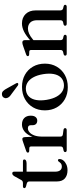

<svg xmlns="http://www.w3.org/2000/svg" viewBox="636 -1372 746 2059"><g transform="rotate(-90 1009.5 -342.0)"><path d="M71 -428.5 44 -435.5Q31.5 -439 26.8 -443.5Q22 -448 22 -454Q22 -461.5 27.5 -465.5Q33 -469.5 42.5 -469.5H74.5Q87.5 -469.5 95.8 -473.8Q104 -478 110 -489.5L150.5 -562.5Q158 -574 165.2 -579Q172.5 -584 180.5 -584Q189 -584 193.8 -578.8Q198.5 -573.5 198.5 -564V-123.5Q198.5 -89 212.8 -70.8Q227 -52.5 252.5 -52.5Q270.5 -52.5 280.8 -58.8Q291 -65 297 -73Q303 -81 308 -87.5Q313 -94 321 -94Q327 -94 330.5 -90Q334 -86 334 -77Q334 -55.5 318.5 -36Q303 -16.5 275.8 -4Q248.5 8.5 213.5 8.5Q158.5 8.5 126 -20Q93.5 -48.5 93.5 -106.5V-400Q93.5 -412 88.5 -418.2Q83.5 -424.5 71 -428.5ZM151.5 -430.5V-469.5H309Q319 -469.5 324.2 -465.8Q329.5 -462 329.5 -454.5Q329.5 -444 319 -437.2Q308.5 -430.5 286 -430.5Z M557 -260.5Q557 -331.5 578 -380.5Q599 -429.5 632.5 -454.8Q666 -480 704 -480Q749 -480 774 -455Q799 -430 799 -386Q799 -351.5 784.2 -333.8Q769.5 -316 746.5 -316Q723 -316 710 -329.2Q697 -342.5 697 -366V-383Q697 -400 689 -408.2Q681 -416.5 663 -416.5Q641.5 -416.5 621 -399.2Q600.5 -382 587.5 -347.8Q574.5 -313.5 574.5 -261ZM569 -450 574.5 -332.5V-69Q574.5 -56.5 580.2 -49.8Q586 -43 600 -41L645 -35Q655 -33.5 660.2 -29Q665.5 -24.5 665.5 -16.5Q665.5 -9 659.5 -4.5Q653.5 0 642.5 0H430.5Q419 0 413.8 -4.5Q408.5 -9 408.5 -16.5Q408.5 -22.5 412.5 -26.8Q416.5 -31 425.5 -34L449 -39Q459 -41.5 464 -48.2Q469 -55 469 -68.5V-378.5Q469 -390 465.2 -395Q461.5 -400 453 -401L419 -402.5Q410.5 -403.5 406.8 -407.2Q403 -411 403 -416.5Q403 -423 407.2 -427.2Q411.5 -431.5 422.5 -435.5L504.5 -464Q524 -471.5 533.5 -473.8Q543 -476 549 -476Q558 -476 562.8 -470Q567.5 -464 569 -450Z M1108 -479.5Q1181.5 -479.5 1237.5 -448.2Q1293.5 -417 1325.2 -361.5Q1357 -306 1357 -233.5Q1357 -163 1324.8 -107.5Q1292.5 -52 1236 -20.2Q1179.5 11.5 1104.5 11.5Q1031.5 11.5 975.5 -20Q919.5 -51.5 887.8 -107Q856 -162.5 856 -234.5Q856 -306 888 -361Q920 -416 976.8 -447.8Q1033.5 -479.5 1108 -479.5ZM1143 -31Q1185 -37 1211 -65.2Q1237 -93.5 1245.8 -141.2Q1254.5 -189 1244 -253.5Q1233 -319 1208.2 -362Q1183.5 -405 1148 -424Q1112.5 -443 1069.5 -437Q1028 -431 1001.8 -402.8Q975.5 -374.5 967 -326.8Q958.5 -279 969 -214.5Q980 -149.5 1004.8 -106.2Q1029.5 -63 1065 -44Q1100.5 -25 1143 -31ZM1092.5 -639 1145.5 -543.5Q1149 -538 1150 -532.5Q1151 -527 1146.5 -523Q1142.5 -519 1136.2 -519.2Q1130 -519.5 1124.5 -522.5L1035.5 -589Q1014.5 -602.5 1001.8 -616.2Q989 -630 987 -648Q984.5 -664 994.8 -678.2Q1005 -692.5 1025 -694.5Q1047.5 -697.5 1063 -682Q1078.5 -666.5 1092.5 -639Z M1609 -450V-68.5Q1609 -55 1614 -48.5Q1619 -42 1628.5 -39L1651 -34Q1666.5 -28.5 1666.5 -17Q1666.5 0 1643.5 0H1465Q1453.5 0 1448.2 -4.5Q1443 -9 1443 -16.5Q1443 -22.5 1447 -26.8Q1451 -31 1459.5 -33.5L1483.5 -39Q1493.5 -42 1498.5 -48.5Q1503.5 -55 1503.5 -68.5V-379.5Q1503.5 -390.5 1499.8 -395.5Q1496 -400.5 1487.5 -401.5L1453.5 -403Q1445 -404.5 1441.2 -408Q1437.5 -411.5 1437.5 -417Q1437.5 -423.5 1441.8 -427.8Q1446 -432 1457 -436L1540.5 -465.5Q1556 -471 1565.8 -473.5Q1575.5 -476 1583.5 -476Q1596 -476 1602.5 -469Q1609 -462 1609 -450ZM1594.5 -344 1575 -363.5 1597 -382.5Q1656.5 -436.5 1701.5 -458.2Q1746.5 -480 1787.5 -480Q1851 -480 1889.5 -440.2Q1928 -400.5 1928 -332.5V-70.5Q1928 -56 1933.8 -48.8Q1939.5 -41.5 1950 -38.5L1971 -33.5Q1979.5 -31 1983.8 -26.8Q1988 -22.5 1988 -16.5Q1988 -9 1982.5 -4.5Q1977 0 1965.5 0H1786.5Q1763.5 0 1763.5 -17Q1763.5 -28.5 1778.5 -34L1802 -39Q1813 -42 1817.8 -49.2Q1822.5 -56.5 1822.5 -70.5V-316.5Q1822.5 -366.5 1797.8 -391.2Q1773 -416 1732.5 -416Q1707 -416 1678 -403.2Q1649 -390.5 1616 -362.5Z"/></g></svg>

Font: Fraunces Wonky
Style: Regular
Weight: 400
Version: Version 1.000;[b76b70a41]